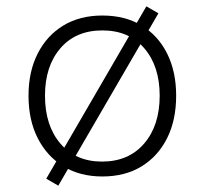

<svg xmlns="http://www.w3.org/2000/svg" viewBox="-20 -549 646 606"><path d="M303 8Q232 8 180 -24Q128 -56 99 -113Q70 -170 70 -247Q70 -323 99 -380Q128 -437 180 -468.5Q232 -500 303 -500Q375 -500 427 -468.5Q479 -437 507.5 -380Q536 -323 536 -247Q536 -170 507.5 -113Q479 -56 427 -24Q375 8 303 8ZM302 -39Q386 -39 435 -96Q484 -153 484 -247Q484 -340 435.5 -396.5Q387 -453 303 -453Q219 -453 170.5 -396.5Q122 -340 122 -247Q122 -153 170.5 -96Q219 -39 302 -39ZM164 37 126 15 442 -529 480 -507Z"/></svg>

Font: Nunito Sans 7pt ExtraLight
Style: Regular
Weight: 250
Designer: Vernon Adams
Foundry: Vernon Adams
Version: Version 3.101;gftools[0.9.27]